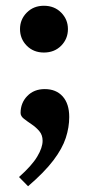

<svg xmlns="http://www.w3.org/2000/svg" viewBox="-20 -462 311 667"><path d="M132.5 -442Q169 -442 192.5 -418.2Q216 -394.5 216 -361Q216 -327 192.5 -303.2Q169 -279.5 132.5 -279.5Q96.5 -279.5 73 -303.2Q49.5 -327 49.5 -361Q49.5 -394.5 73 -418.2Q96.5 -442 132.5 -442ZM46 153Q90.5 113.5 109.2 82.2Q128 51 128 27Q128 7 116.5 -6.5Q105 -20 89.8 -30.2Q74.5 -40.5 63 -49.5Q51.5 -58.5 51.5 -69.5Q51.5 -104.5 74.8 -128.5Q98 -152.5 135.5 -152.5Q175 -152.5 197.8 -127Q220.5 -101.5 220.5 -55.5Q220.5 -19.5 208.5 17.2Q196.5 54 165.5 95Q134.5 136 77.5 185Z"/></svg>

Font: Newsreader Text
Style: Bold
Weight: 700
Designer: Hugues Gentile
Foundry: Production Type
Version: Version 1.001